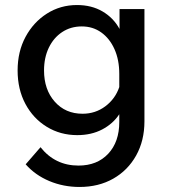

<svg xmlns="http://www.w3.org/2000/svg" viewBox="-20 -533 672 763"><path d="M554 -51Q554 26 521 85Q488 144 430 177Q372 210 296 210Q232 210 176 186.5Q120 163 82 120L141 52Q199 125 292 125Q366 125 410 78Q454 31 454 -48V-79Q429 -41 386 -18.5Q343 4 287 4Q220 4 166 -29Q112 -62 81 -120Q50 -178 50 -253Q50 -328 81.5 -386.5Q113 -445 166.5 -479Q220 -513 286 -513Q344 -513 387.5 -487.5Q431 -462 455 -418V-497H554ZM155 -253Q155 -177 197.5 -129Q240 -81 308 -81Q359 -81 398.5 -110.5Q438 -140 454 -187V-239Q454 -295 435 -337.5Q416 -380 382.5 -404Q349 -428 305 -428Q261 -428 227 -405.5Q193 -383 174 -343.5Q155 -304 155 -253Z"/></svg>

Font: Wix Madefor Text Medium
Style: Regular
Weight: 500
Designer: Dalton Maag Ltd
Foundry: Dalton Maag Ltd
Version: Version 3.100